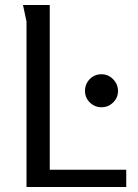

<svg xmlns="http://www.w3.org/2000/svg" viewBox="-20 -748 554 768"><path d="M72 -728H179V-69H485V0H86V-662ZM452 -384Q452 -357 432.5 -338Q413 -319 386 -319Q359 -319 339.5 -338Q320 -357 320 -384Q320 -412 339 -431.5Q358 -451 386 -451Q413 -451 432.5 -431Q452 -411 452 -384Z"/></svg>

Font: Rosario Light
Style: Regular
Weight: 300
Designer: Hector Gatti
Foundry: Omnibus Type
Version: Version 1.101; ttfautohint (v1.8.1.43-b0c9)